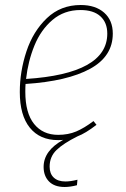

<svg xmlns="http://www.w3.org/2000/svg" viewBox="-20 -549 502 766"><path d="M82 -214Q81 -204 81 -183Q81 -98 116 -54.5Q151 -11 212 -11Q252 -11 284 -24.5Q316 -38 353 -66L365 -51Q321 -17 289 -5Q233 23 205.5 49.5Q178 76 178 116Q178 144 194.5 159.5Q211 175 241 175Q262 175 289 168L287 190Q260 197 238 197Q197 197 175.5 175Q154 153 154 117Q154 52 232 9Q226 10 212 10Q139 10 99 -39.5Q59 -89 59 -182Q59 -264 85.5 -344Q112 -424 167 -476.5Q222 -529 302 -529Q361 -529 395.5 -498.5Q430 -468 430 -415Q430 -324 339.5 -274.5Q249 -225 82 -214ZM84 -234Q408 -255 408 -415Q408 -459 380.5 -484Q353 -509 301 -509Q236 -509 189.5 -469.5Q143 -430 117.5 -367.5Q92 -305 84 -234Z"/></svg>

Font: Fira Sans Condensed Thin
Style: Italic
Weight: 250
Width: 3
Italic angle: -8°
Designer: Carrois Corporate & Edenspiekermann AG
Foundry: Carrois Corporate GbR & Edenspiekermann AG
Version: Version 4.203